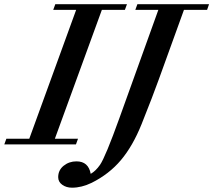

<svg xmlns="http://www.w3.org/2000/svg" viewBox="-74 -683 1008 908"><path d="M-53.7 0 -43.9 -26.9H64.5L286.1 -636.2H177.7L187.5 -663.1H526.4L516.6 -636.2H407.7L185.5 -26.9H294.9L285.2 0ZM266.6 204.6Q239.7 204.6 220.5 190.9Q201.2 177.2 201.2 154.8Q201.2 121.6 227.1 100.8Q252.9 80.1 287.6 80.1Q344.2 80.1 355 139.2Q378.9 125.5 398.9 96.7Q424.3 60.1 490.7 -124.5L674.8 -636.2H565.9L575.7 -663.1H914.6L905.3 -636.2H795.9L677.2 -308.1Q649.9 -231.9 595.7 -96.2Q554.2 7.3 498 74Q441.9 140.6 359.4 181.6Q312 204.6 266.6 204.6Z"/></svg>

Font: Elstob 14pt SemiBold
Style: Italic
Weight: 600
Italic angle: -20°
Designer: Peter S. Baker
Version: Version 1.015